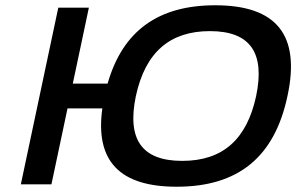

<svg xmlns="http://www.w3.org/2000/svg" viewBox="-20 -699 1123 728"><path d="M201 -670 59 0H175L236 -288H368C340 -87 435 9 650 9C883 9 1021 -103 1070 -335C1120 -566 1029 -679 796 -679C580 -679 445 -582 388 -382H256L317 -670ZM495 -334C531 -502 625 -581 776 -581C928 -581 986 -500 951 -334C916 -173 827 -89 671 -89C518 -89 461 -170 495 -334Z"/></svg>

Font: LT Wave Medium
Style: Italic
Weight: 500
Designer: Daniel Lyons
Version: Version 2.5 (Glyphs App)